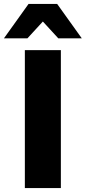

<svg xmlns="http://www.w3.org/2000/svg" viewBox="-63 -961 438 981"><path d="M64 0V-705H248V0ZM-43 -765 83 -941H229L355 -765H235L156 -851L77 -765Z"/></svg>

Font: Nunito Sans 12pt ExtraLight Black
Style: Regular
Weight: 900
Version: Version 3.101;gftools[0.9.27]